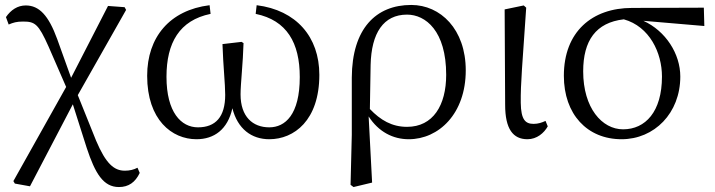

<svg xmlns="http://www.w3.org/2000/svg" viewBox="-20 -548 2885 775"><path d="M535 129C520 137 503 141 484 141C440 141 407 112 368 20L294 -164L489 -508L483 -519L416 -524L267 -234L211 -390C176 -486 138 -526 84 -526C51 -526 24 -508 4 -479L15 -449C34 -457 47 -461 73 -461C121 -461 135 -452 176 -360L247 -197L34 183L40 193L101 204L274 -127L330 49C364 152 397 207 460 207C499 207 526 188 544 150Z M1012 -492C1138 -466 1190 -375 1190 -237C1190 -85 1131 -34 1067 -34C1000 -34 951 -77 951 -167C951 -209 961 -296 963 -374L955 -379L878 -370C881 -280 889 -209 889 -165C889 -76 850 -34 779 -34C711 -34 652 -95 652 -238C652 -375 704 -466 830 -492L826 -527C665 -507 574 -398 574 -242C574 -64 674 14 773 14C844 14 899 -25 918 -111C939 -28 995 14 1067 14C1167 14 1269 -62 1269 -246C1269 -399 1176 -507 1016 -527Z M1476 -286C1479 -415 1528 -489 1623 -489C1698 -489 1781 -423 1781 -246C1781 -123 1728 -36 1623 -36C1562 -36 1516 -63 1473 -108ZM1400 -4 1395 198 1407 207 1482 189 1468 -78C1508 -16 1566 14 1630 14C1751 14 1860 -89 1860 -264C1860 -430 1758 -528 1640 -528C1497 -528 1401 -432 1400 -235Z M2109 14C2147 14 2176 -11 2191 -38L2182 -60C2167 -53 2152 -48 2134 -48C2101 -48 2083 -64 2082 -133C2081 -211 2089 -293 2104 -517L2094 -526L2017 -510L2019 -125C2019 -27 2051 14 2109 14Z M2495 -26C2410 -26 2334 -112 2334 -260C2334 -384 2385 -457 2498 -470C2602 -441 2652 -335 2652 -239C2652 -97 2585 -26 2495 -26ZM2823 -443 2821 -517 2531 -516C2370 -516 2256 -420 2256 -242C2256 -87 2350 14 2489 14C2621 14 2726 -91 2726 -239C2726 -331 2667 -423 2577 -464Z"/></svg>

Font: Source Han Serif
Style: Regular
Weight: 400
Designer: Ryoko NISHIZUKA 西塚涼子 (kana & ideographs); Frank Grießhammer (Latin, Greek & Cyrillic); Wenlong ZHANG 张文龙 (bopomofo); San
Foundry: Adobe Systems Incorporated
Version: Version 1.001;PS 1.001;hotconv 16.6.54;makeotf.lib2.5.65590